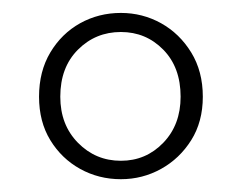

<svg xmlns="http://www.w3.org/2000/svg" viewBox="-20 -759 376 300"><path d="M168.9 -507.8Q208 -507.8 235.1 -535.9Q262.2 -564 262.2 -607.9Q262.2 -653.8 235.1 -681.4Q208 -709 168.9 -709Q129.4 -709 101.8 -681.4Q74.2 -653.8 74.2 -607.9Q74.2 -564 101.8 -535.9Q129.4 -507.8 168.9 -507.8ZM168.9 -479Q134.3 -479 105.2 -495.1Q76.2 -511.2 58.6 -540Q41 -568.8 41 -607.9Q41 -647.5 58.6 -677Q76.2 -706.5 105.2 -722.7Q134.3 -738.8 168.9 -738.8Q202.6 -738.8 231.7 -722.7Q260.7 -706.5 278.8 -677Q296.9 -647.5 296.9 -607.9Q296.9 -568.8 278.8 -540Q260.7 -511.2 231.7 -495.1Q202.6 -479 168.9 -479Z"/></svg>

Font: Source Han Serif CN ExtraLight
Style: Regular
Weight: 250
Designer: Ryoko NISHIZUKA  (kana & ideographs); Frank Grießhammer (Latin, Greek & Cyrillic); Wenlong ZHANG  (bopomofo); Sandoll Co
Foundry: Adobe Systems Incorporated
Version: Version 1.001;PS 1.001;hotconv 16.6.54;makeotf.lib2.5.65590